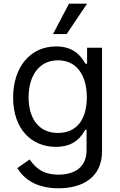

<svg xmlns="http://www.w3.org/2000/svg" viewBox="-20 -804 649 1040"><path d="M296.9 215.9C427.6 215.9 532.7 156.2 532.7 15.6V-545.5H451.7V-458.8H443.2C424.7 -487.2 390.6 -552.6 284.1 -552.6C146.3 -552.6 51.1 -443.2 51.1 -275.6C51.1 -105.1 150.6 -8.5 282.7 -8.5C389.2 -8.5 423.3 -71 441.8 -100.9H448.9V9.9C448.9 100.9 384.9 142 296.9 142C197.8 142 163 89.8 140.6 59.7L73.9 106.5C108 163.7 175.1 215.9 296.9 215.9ZM294 -83.8C188.9 -83.8 134.9 -163.4 134.9 -277C134.9 -387.8 187.5 -477.3 294 -477.3C396.3 -477.3 450.3 -394.9 450.3 -277C450.3 -156.2 394.9 -83.8 294 -83.8ZM267 -619.3H340.9L451.7 -784.1H353.7Z"/></svg>

Font: Karasuma Gothic
Style: Regular
Weight: 400
Designer: Rasmus Andersson, Ryoko Nishizuka
Foundry: Genbu
Version: Version 1.00